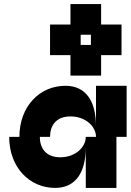

<svg xmlns="http://www.w3.org/2000/svg" viewBox="-20 -920 640 940"><path d="M75 -250H25C25 -100 125 0 250 0C350 0 400 -75 400 -200V0H550V-250H600V-500H450V-300C450 -426 400 -500 300 -500C175 -500 75 -400 75 -250ZM175 -250H225C225 -300 250 -350 325 -350C400 -350 450 -300 450 -250H400C400 -200 350 -150 275 -150C200 -150 175 -200 175 -250ZM225 -650H325V-550H475V-650H575V-800H475V-900H325V-800H225ZM375 -700V-750H425V-700Z"/></svg>

Font: LS-VG5000 Bold Shifted
Style: Regular
Weight: 400
Designer: Justin Bihan, 2021
Foundry: Justin Bihan, 2021
Version: Version 1.000;Glyphs 3.1.2 (3151)